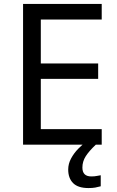

<svg xmlns="http://www.w3.org/2000/svg" viewBox="-20 -734 596 974"><path d="M496 0H97V-714H496V-635H187V-412H478V-334H187V-79H496ZM398 116Q398 161 443 161Q460 161 471.5 158.5Q483 156 491 155V211Q477 215 463 217.5Q449 220 429 220Q376 220 351 195Q326 170 326 126Q326 97 340.5 70Q355 43 376.5 21Q398 -1 418 -15L466 0Q432 32 415 58.5Q398 85 398 116Z"/></svg>

Font: Noto Sans Deseret
Style: Regular
Weight: 400
Designer: Monotype Design Team
Foundry: Monotype Imaging Inc.
Version: Version 2.001; ttfautohint (v1.8.4.7-5d5b)